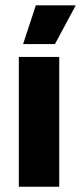

<svg xmlns="http://www.w3.org/2000/svg" viewBox="-20 -707 306 727"><path d="M51.3 0V-491.4H204.3V0ZM115.7 -686.8H265.9V-685.1L188.1 -540.2H67.9V-541.6Z"/></svg>

Font: Anek Gujarati Medium
Style: Regular
Weight: 500
Designer: Mrunmayee Ghaisas (Gujarati), Yesha Goshar (Latin)
Foundry: Ek Type
Version: Version 1.003